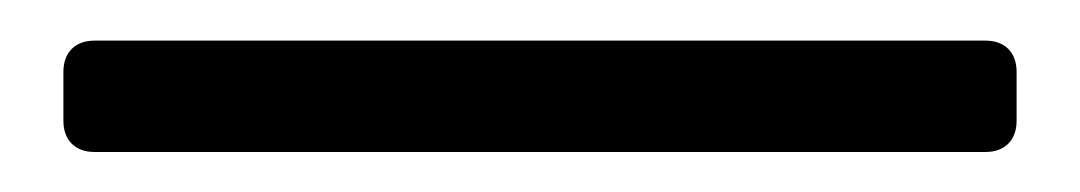

<svg xmlns="http://www.w3.org/2000/svg" viewBox="-20 50 540 96"><path d="M11.7 85.9V110.4C11.7 120.1 17.6 126 27.3 126H472.7C482.4 126 488.3 120.1 488.3 110.4V85.9C488.3 76.2 482.4 70.3 472.7 70.3H27.3C17.6 70.3 11.7 76.2 11.7 85.9Z"/></svg>

Font: Ed Sans Neue
Style: Regular
Weight: 400
Designer: Stephen Hutchings
Version: Version 1.004;PS 001.004;hotconv 1.0.88;makeotf.lib2.5.64775